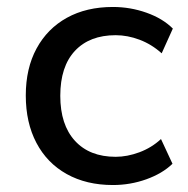

<svg xmlns="http://www.w3.org/2000/svg" viewBox="-20 -522 539 551"><path d="M304 9Q228 9 171.5 -22.5Q115 -54 84.5 -112Q54 -170 54 -248Q54 -326 85 -383Q116 -440 172 -471Q228 -502 304 -502Q354 -502 400.5 -485.5Q447 -469 476 -440L444 -369Q415 -395 380.5 -408Q346 -421 312 -421Q237 -421 195 -376Q153 -331 153 -247Q153 -164 195 -118Q237 -72 312 -72Q345 -72 380 -85Q415 -98 442 -123L475 -52Q446 -24 400 -7.5Q354 9 304 9Z"/></svg>

Font: Nunito Sans 12pt ExtraLight 9pt Medium
Style: Regular
Weight: 500
Version: Version 3.101;gftools[0.9.27]